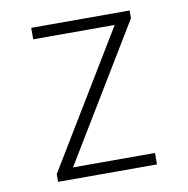

<svg xmlns="http://www.w3.org/2000/svg" viewBox="-72 -689 745 759"><g transform="rotate(-10 300.0 -309.0)"><path d="M101 0V-31L429 -572H102V-618H497V-587L169 -46H498V0Z"/></g></svg>

Font: Victor Mono Thin Thin
Style: Regular
Weight: 250
Monospace: yes
Version: Version 1.561;gftools[0.9.30]